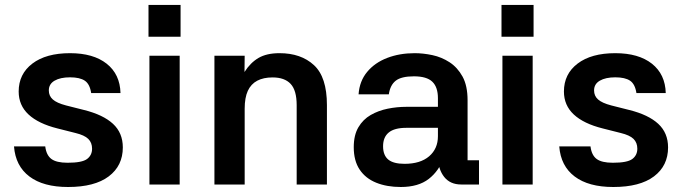

<svg xmlns="http://www.w3.org/2000/svg" viewBox="-20 -738 2728 768"><path d="M344.7 -365.7Q339.3 -401.7 319.3 -415.2Q299.3 -428.7 260.3 -428.7Q221.3 -428.7 198.3 -415.3Q175.3 -402 175.3 -376.3Q175.3 -354.3 191.2 -340.2Q207 -326 244 -316.3L316.3 -298Q392.7 -279 432 -242.7Q471.3 -206.3 471.3 -148.3Q471.3 -75 415 -32.5Q358.7 10 252.3 10Q153.3 10 97.7 -32Q42 -74 36 -152.3H161Q165.3 -117.3 185.5 -102.2Q205.7 -87 250.3 -87Q308 -87 328.2 -102Q348.3 -117 348.3 -143.3Q348.3 -167.3 333.2 -182.3Q318 -197.3 282 -206L209.7 -224.3Q133.7 -243.3 94.2 -280Q54.7 -316.7 54.7 -372Q54.7 -442 109.5 -483.7Q164.3 -525.3 260.3 -525.3Q353.3 -525.3 406.7 -483.2Q460 -441 462 -365.7Z M698.7 -515V0H577.7V-515ZM574 -718.3H702.3V-591H574Z M958.7 0H837.7V-515H958.7L958 -450Q981.3 -487 1014 -506.2Q1046.7 -525.3 1098 -525.3Q1184 -525.3 1235.8 -477.5Q1287.7 -429.7 1287.7 -317.7V0H1166.7V-317.3Q1166.7 -376.7 1142.5 -402.5Q1118.3 -428.3 1070.3 -428.3Q1034 -428.3 1009 -415.2Q984 -402 971.3 -374.7Q958.7 -347.3 958.7 -303Z M1896 0H1825Q1781 0 1757 -30Q1733 -60 1731.3 -109.7L1754.7 -108Q1736.7 -54.7 1695 -22.3Q1653.3 10 1583.3 10Q1527.3 10 1484.8 -7.2Q1442.3 -24.3 1418.7 -59.5Q1395 -94.7 1395 -149.3Q1395 -197.3 1413.5 -228.8Q1432 -260.3 1462.8 -278Q1493.7 -295.7 1530.7 -303.2Q1567.7 -310.7 1604.7 -310.7H1731.7V-345Q1731.7 -389.7 1709.2 -411.2Q1686.7 -432.7 1635.7 -432.7Q1585.3 -432.7 1563 -415.2Q1540.7 -397.7 1535.3 -360.7H1414.3Q1418 -413.7 1448.7 -450.5Q1479.3 -487.3 1528.8 -506.3Q1578.3 -525.3 1638.7 -525.3Q1672.7 -525.3 1709.5 -517.5Q1746.3 -509.7 1778.2 -489Q1810 -468.3 1830.2 -431.7Q1850.3 -395 1850.3 -337V-97H1896ZM1512.3 -153Q1512.3 -117 1533 -99.8Q1553.7 -82.7 1598.3 -82.7Q1661.3 -82.7 1696.5 -112.8Q1731.7 -143 1731.7 -193.3V-226.7H1605.7Q1557.7 -226.7 1535 -208Q1512.3 -189.3 1512.3 -153Z M2110.7 -515V0H1989.7V-515ZM1986 -718.3H2114.3V-591H1986Z M2525.7 -365.7Q2520.3 -401.7 2500.3 -415.2Q2480.3 -428.7 2441.3 -428.7Q2402.3 -428.7 2379.3 -415.3Q2356.3 -402 2356.3 -376.3Q2356.3 -354.3 2372.2 -340.2Q2388 -326 2425 -316.3L2497.3 -298Q2573.7 -279 2613 -242.7Q2652.3 -206.3 2652.3 -148.3Q2652.3 -75 2596 -32.5Q2539.7 10 2433.3 10Q2334.3 10 2278.7 -32Q2223 -74 2217 -152.3H2342Q2346.3 -117.3 2366.5 -102.2Q2386.7 -87 2431.3 -87Q2489 -87 2509.2 -102Q2529.3 -117 2529.3 -143.3Q2529.3 -167.3 2514.2 -182.3Q2499 -197.3 2463 -206L2390.7 -224.3Q2314.7 -243.3 2275.2 -280Q2235.7 -316.7 2235.7 -372Q2235.7 -442 2290.5 -483.7Q2345.3 -525.3 2441.3 -525.3Q2534.3 -525.3 2587.7 -483.2Q2641 -441 2643 -365.7Z"/></svg>

Font: 42dot Sans Light
Style: Regular
Weight: 300
Designer: 42dot
Version: Version 1.000